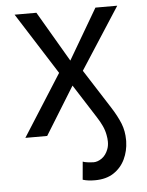

<svg xmlns="http://www.w3.org/2000/svg" viewBox="-54 -589 647 847"><g transform="rotate(-5 270.0 -165.5)"><path d="M332.4 213.1Q317.5 213.1 304.9 211.6Q292.3 210.2 278.4 206L285.5 126.4Q291.9 129.6 308.9 131.6Q326 133.5 332.4 133.5Q351.6 133.5 370 120.4Q388.5 107.2 398.1 81.7Q403.8 67.1 403.8 48.3Q403.8 34.4 400.6 18.5Q397 -1.8 387.8 -21.8Q378.6 -41.9 365.1 -62.5L269.9 -211.6L139.2 0H42.6L215.9 -272.7L42.6 -545.5H139.2L269.9 -322.4L400.6 -545.5H497.2L321 -272.7L431.8 -99.4Q456.7 -60.7 471.2 -24.9Q484.4 8.9 484.4 47.9V54Q483.3 96.6 466.1 132.8Q448.9 169 415.5 191.1Q382.1 213.1 332.4 213.1Z"/></g></svg>

Font: Linik Sans
Style: Regular
Weight: 400
Designer: Rasmus Andersson (font), Marc Monis (original base), Kil Hyung-jin (Pretendard portions), Cristiano Sobral (main changes
Foundry: rsms
Version: Version 3.018;May 31, 2022;FontCreator 14.0.0.2814 64-bit; t